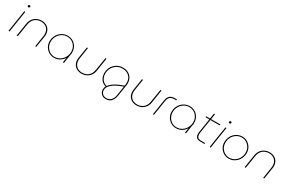

<svg xmlns="http://www.w3.org/2000/svg" viewBox="168 -2200 5899 3943"><g transform="rotate(30 3117.5 -229.0)"><path d="M45 0 125 -510H150L70 0ZM157 -622Q146 -622 139 -629.5Q132 -637 132 -648Q132 -654 135.5 -660Q139 -666 146 -670Q153 -674 161 -674Q171 -674 178 -667.5Q185 -661 185 -651Q185 -641 180 -634.5Q175 -628 168.5 -625Q162 -622 157 -622Z M240 0 288 -308Q300 -382 337.5 -429.5Q375 -477 426.5 -500Q478 -523 532 -523Q599 -523 648 -496Q697 -469 723.5 -422Q750 -375 750 -315Q750 -305 749.5 -294.5Q749 -284 747 -273L704 0H679L721 -271Q723 -282 723.5 -292Q724 -302 724 -312Q724 -395 672.5 -447.5Q621 -500 531 -500Q483 -500 437 -480Q391 -460 358 -416.5Q325 -373 314 -304L265 0Z M1129 13Q1060 13 1004 -21Q948 -55 915 -112.5Q882 -170 882 -239Q882 -299 903 -350.5Q924 -402 961.5 -440.5Q999 -479 1048 -501Q1097 -523 1153 -523Q1209 -523 1255.5 -502.5Q1302 -482 1335.5 -445Q1369 -408 1386.5 -359Q1404 -310 1401 -253Q1400 -240 1398 -227.5Q1396 -215 1393 -203L1361 0H1335L1355 -115H1354Q1317 -57 1260 -22Q1203 13 1129 13ZM1129 -9Q1196 -9 1250 -42Q1304 -75 1338 -131Q1372 -187 1376 -255Q1380 -326 1351 -381.5Q1322 -437 1270.5 -469Q1219 -501 1153 -501Q1086 -501 1030 -466.5Q974 -432 940.5 -373Q907 -314 907 -240Q907 -176 936.5 -123.5Q966 -71 1016 -40Q1066 -9 1129 -9Z M2075 -510 2027 -202Q2016 -128 1978 -80.5Q1940 -33 1888.5 -10Q1837 13 1783 13Q1716 13 1667 -14Q1618 -41 1591.5 -88Q1565 -135 1565 -195Q1565 -205 1566 -216Q1567 -227 1568 -237L1611 -510H1636L1594 -239Q1593 -229 1592 -218.5Q1591 -208 1591 -198Q1591 -115 1642.5 -62.5Q1694 -10 1784 -10Q1833 -10 1878.5 -30Q1924 -50 1957 -93.5Q1990 -137 2001 -206L2050 -510Z M2476 216Q2425 216 2391 195.5Q2357 175 2340 142Q2323 109 2323 74Q2323 53 2329 31Q2335 9 2346 -7Q2301 -16 2263.5 -46.5Q2226 -77 2203.5 -126Q2181 -175 2181 -236Q2181 -297 2203 -349.5Q2225 -402 2264 -441Q2303 -480 2354 -501.5Q2405 -523 2462 -523Q2543 -523 2597.5 -490Q2652 -457 2679.5 -402.5Q2707 -348 2707 -285Q2707 -274 2706 -262.5Q2705 -251 2703 -239L2661 28Q2652 86 2628 128.5Q2604 171 2566 193.5Q2528 216 2476 216ZM2476 193Q2540 193 2582 149.5Q2624 106 2635 35L2671 -192Q2656 -187 2619 -173.5Q2582 -160 2536 -137.5Q2490 -115 2447 -84Q2404 -53 2376 -14Q2348 25 2348 72Q2348 124 2382 158.5Q2416 193 2476 193ZM2357 -27Q2394 -79 2472.5 -127.5Q2551 -176 2675 -218L2678 -238Q2680 -251 2681 -263Q2682 -275 2682 -287Q2682 -353 2654.5 -400.5Q2627 -448 2577.5 -474Q2528 -500 2462 -500Q2388 -500 2330 -463.5Q2272 -427 2238.5 -367Q2205 -307 2205 -236Q2205 -180 2225.5 -135.5Q2246 -91 2280.5 -62.5Q2315 -34 2357 -27Z M3380 -510 3332 -202Q3321 -128 3283 -80.5Q3245 -33 3193.5 -10Q3142 13 3088 13Q3021 13 2972 -14Q2923 -41 2896.5 -88Q2870 -135 2870 -195Q2870 -205 2871 -216Q2872 -227 2873 -237L2916 -510H2941L2899 -239Q2898 -229 2897 -218.5Q2896 -208 2896 -198Q2896 -115 2947.5 -62.5Q2999 -10 3089 -10Q3138 -10 3183.5 -30Q3229 -50 3262 -93.5Q3295 -137 3306 -206L3355 -510Z M3470 0 3527 -365Q3538 -437 3579 -473.5Q3620 -510 3695 -510H3747L3743 -487H3698Q3630 -487 3596 -456.5Q3562 -426 3551 -358L3495 0Z M4022 13Q3953 13 3897 -21Q3841 -55 3808 -112.5Q3775 -170 3775 -239Q3775 -299 3796 -350.5Q3817 -402 3854.5 -440.5Q3892 -479 3941 -501Q3990 -523 4046 -523Q4102 -523 4148.5 -502.5Q4195 -482 4228.5 -445Q4262 -408 4279.5 -359Q4297 -310 4294 -253Q4293 -240 4291 -227.5Q4289 -215 4286 -203L4254 0H4228L4248 -115H4247Q4210 -57 4153 -22Q4096 13 4022 13ZM4022 -9Q4089 -9 4143 -42Q4197 -75 4231 -131Q4265 -187 4269 -255Q4273 -326 4244 -381.5Q4215 -437 4163.5 -469Q4112 -501 4046 -501Q3979 -501 3923 -466.5Q3867 -432 3833.5 -373Q3800 -314 3800 -240Q3800 -176 3829.5 -123.5Q3859 -71 3909 -40Q3959 -9 4022 -9Z M4595 0Q4531 0 4501.5 -31.5Q4472 -63 4472 -118Q4472 -136 4475 -157L4550 -638H4575L4500 -157Q4497 -138 4497 -120Q4497 -76 4519.5 -49.5Q4542 -23 4597 -23H4695L4692 0ZM4436 -487 4440 -510H4776L4772 -487Z M4815 0 4895 -510H4920L4840 0ZM4927 -622Q4916 -622 4909 -629.5Q4902 -637 4902 -648Q4902 -654 4905.5 -660Q4909 -666 4916 -670Q4923 -674 4931 -674Q4941 -674 4948 -667.5Q4955 -661 4955 -651Q4955 -641 4950 -634.5Q4945 -628 4938.5 -625Q4932 -622 4927 -622Z M5270 13Q5201 13 5146 -21Q5091 -55 5058.5 -112.5Q5026 -170 5026 -239Q5026 -297 5046.5 -348.5Q5067 -400 5103.5 -439Q5140 -478 5189 -500Q5238 -522 5294 -522Q5363 -522 5418.5 -487.5Q5474 -453 5506.5 -395.5Q5539 -338 5539 -267Q5539 -212 5519 -161.5Q5499 -111 5463 -72Q5427 -33 5378 -10Q5329 13 5270 13ZM5270 -10Q5343 -10 5397.5 -46.5Q5452 -83 5483 -142Q5514 -201 5514 -268Q5514 -333 5484.5 -385.5Q5455 -438 5405.5 -468.5Q5356 -499 5294 -499Q5227 -499 5171.5 -464.5Q5116 -430 5083.5 -371.5Q5051 -313 5051 -241Q5051 -177 5080 -124.5Q5109 -72 5159 -41Q5209 -10 5270 -10Z M5646 0 5694 -308Q5706 -382 5743.5 -429.5Q5781 -477 5832.5 -500Q5884 -523 5938 -523Q6005 -523 6054 -496Q6103 -469 6129.5 -422Q6156 -375 6156 -315Q6156 -305 6155.5 -294.5Q6155 -284 6153 -273L6110 0H6085L6127 -271Q6129 -282 6129.5 -292Q6130 -302 6130 -312Q6130 -395 6078.5 -447.5Q6027 -500 5937 -500Q5889 -500 5843 -480Q5797 -460 5764 -416.5Q5731 -373 5720 -304L5671 0Z"/></g></svg>

Font: MuseoModerno Thin Thin
Style: Italic
Weight: 250
Italic angle: -9°
Version: Version 1.003